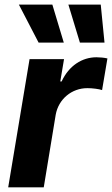

<svg xmlns="http://www.w3.org/2000/svg" viewBox="-20 -797 477 817"><path d="M14.9 0H166.2L217 -308.6C229 -375.7 285.5 -421.9 351.6 -421.9C373.2 -421.9 401.3 -418.3 414.4 -413.7L437.1 -548.3C424 -551.5 405.9 -553.3 390.6 -553.3C329.5 -553.3 273.4 -517.8 242.2 -450.3H236.5L252.5 -545.5H105.8ZM60.4 -777.3 144.2 -615.8H251.4L202.8 -777.3ZM271 -777.3 320 -615.8H424.7L408.7 -777.3Z"/></svg>

Font: Margiela Sans
Style: Bold Italic
Weight: 700
Italic angle: -9.39999°
Designer: Stefan Endress, Andreas Faust
Version: Version 1.100;FEAKit 1.0